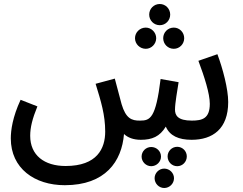

<svg xmlns="http://www.w3.org/2000/svg" viewBox="-20 -694 1213 960"><path d="M779 -568C808 -568 831 -592 831 -621C831 -650 808 -674 779 -674C749 -674 726 -650 726 -621C726 -592 749 -568 779 -568ZM709 -450C737 -450 761 -474 761 -503C761 -532 737 -556 709 -556C679 -556 655 -532 655 -503C655 -474 679 -450 709 -450ZM849 -450C878 -450 901 -474 901 -503C901 -532 878 -556 849 -556C819 -556 796 -532 796 -503C796 -474 819 -450 849 -450ZM304 232C507 232 589 113 600 -24C619 -6 647 5 684 5C740 5 779 -11 809 -61C829 -15 873 5 938 5C1043 5 1121 -49 1121 -184C1121 -249 1094 -351 1067 -423L972 -390C1002 -310 1029 -226 1029 -175C1029 -101 991 -91 939 -91C869 -91 855 -117 855 -146C855 -178 867 -244 873 -283L783 -299C759 -103 731 -91 681 -91C637 -90 609 -103 588 -173C582 -194 574 -225 554 -301L458 -275C485 -187 506 -120 506 -36C506 48 466 136 308 136C201 136 131 82 131 -15C131 -57 142 -101 167 -162L83 -195C43 -109 34 -43 34 -2C34 148 153 232 304 232ZM866 40C839 40 818 62 818 88C818 115 839 137 866 137C893 137 914 115 914 88C914 62 893 40 866 40ZM736 41C710 41 688 62 688 89C688 115 710 137 736 137C763 137 785 115 785 89C785 62 763 41 736 41ZM801 149C775 149 753 171 753 197C753 224 775 246 801 246C828 246 850 224 850 197C850 171 828 149 801 149Z"/></svg>

Font: Noto Sans Arabic UI SmCn Md
Style: Regular
Weight: 500
Width: 4
Designer: Monotype Design Team, Nadine Chahine and Nizar Qandah
Foundry: Monotype Imaging Inc.
Version: Version 2.010